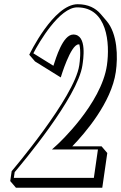

<svg xmlns="http://www.w3.org/2000/svg" viewBox="-20 -860 575 912"><path d="M353.3 -649.2C354.5 -649.2 355.7 -649.1 356.9 -649C365 -616.7 359.3 -569 356.5 -550C334.6 -398 35.4 -47 35.4 -47L28.6 0L55.8 31.8H465.8L489.6 -133.2L462.4 -165H323.4C383.7 -227.4 509.1 -372.5 530.1 -518.2C540.4 -589.5 538.8 -699.3 485.7 -761.3L458.5 -793.1C434.1 -821.6 398.9 -840 349 -840C233.6 -840 119 -600 119 -600L146.3 -568.2L268.6 -492.2C268.6 -492.2 315.3 -649.2 353.3 -649.2ZM328.2 -696C278.3 -696 245.5 -583.1 233.7 -547.6L138.4 -606.8C165.6 -659.6 262.6 -825 346.8 -825C489.9 -825 502.9 -654.7 487.9 -550C461.2 -365.2 254.6 -175.4 254.6 -175.4L226.7 -150H445.2L425.8 -15H45.7L49.7 -42.3C83 -81.9 349.6 -398 371.5 -550C374.7 -572.2 396 -696 328.2 -696Z"/></svg>

Font: Blink
Style: 3DObl
Weight: 400
Designer: Mew Too
Foundry: Cannot Into Space Fonts
Version: Version 001.000